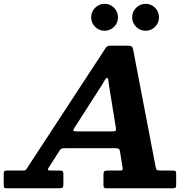

<svg xmlns="http://www.w3.org/2000/svg" viewBox="-75 -1010 1050 1030"><path d="M706 -845Q736 -845 757 -866.2Q778 -887.5 778 -917Q778 -947 757 -968.2Q736 -989.5 706 -989.5Q676.5 -989.5 655.2 -968.2Q634 -947 634 -917Q634 -887.5 655.2 -866.2Q676.5 -845 706 -845ZM486 -845Q516 -845 537 -866.2Q558 -887.5 558 -917Q558 -947 537 -968.2Q516 -989.5 486 -989.5Q456.5 -989.5 435.2 -968.2Q414 -947 414 -917Q414 -887.5 435.2 -866.2Q456.5 -845 486 -845ZM469.5 -550.5Q480 -567 486.8 -579.5Q493.5 -592 498.5 -592Q505 -592 505.8 -581.5Q506.5 -571 510 -550L546 -328.5Q549 -310.5 544.5 -307.8Q540 -305 519.5 -305H343Q315.5 -305 318.2 -312Q321 -319 329.5 -332.5ZM-55 -18.5Q-55 -6 -52 -3Q-49 0 -36 0H242.5Q258 0 261.5 -4.2Q265 -8.5 265 -23.5V-75.5Q265 -87 261 -91Q257 -95 246 -95H203Q183 -95 182 -98.8Q181 -102.5 188 -113.5L243.5 -200.5Q250 -211 256.5 -213Q263 -215 280 -215H534Q553 -215 559.8 -213Q566.5 -211 569 -195L582 -114.5Q584.5 -101.5 582 -98.2Q579.5 -95 563 -95H503Q488 -95 484 -90.2Q480 -85.5 480 -71V-18Q480 -6.5 483.2 -3.2Q486.5 0 497.5 0H850.5Q863.5 0 866.8 -3.8Q870 -7.5 870 -20V-76.5Q870 -88.5 866.8 -91.8Q863.5 -95 852 -95H790Q771.5 -95 767 -98.2Q762.5 -101.5 759.5 -116.5L641 -735Q638.5 -748 636 -754.5Q633.5 -761 626.8 -763Q620 -765 604 -765H521Q503.5 -765 498.8 -760.5Q494 -756 487.5 -746L72.5 -111.5Q67 -103.5 63.8 -99.2Q60.5 -95 45.5 -95H-37.5Q-48.5 -95 -51.8 -91.8Q-55 -88.5 -55 -77Z"/></svg>

Font: Besley
Style: Bold Italic
Weight: 700
Italic angle: -13°
Designer: Owen Earl
Foundry: indestructible type*
Version: Version 2.001